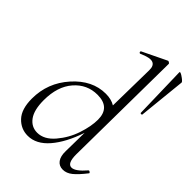

<svg xmlns="http://www.w3.org/2000/svg" viewBox="-217 -822 930 930"><g transform="rotate(45 247.5 -357.0)"><path d="M452 -724Q453 -733 480 -713Q496 -701 495 -696L470 -452Q470 -450 465 -450Q460 -450 459 -452ZM477 -77Q480 -80 485.5 -76Q491 -72 489 -69Q457 -28 434 -9.5Q411 9 386 9Q360 9 346 -10.5Q332 -30 333 -65L335 -192Q303 -97 255.5 -42Q208 13 150 13Q103 13 70 -22Q37 -57 37 -129Q37 -237 109.5 -318Q182 -399 274 -399Q312 -399 338 -383L342 -627Q343 -660 322.5 -667.5Q302 -675 256 -654Q253 -652 250 -654.5Q247 -657 247 -660Q247 -663 250 -665L374 -725Q377 -726 382 -722.5Q387 -719 387 -717L380 -89Q380 -28 409 -28Q435 -28 477 -77ZM172 -30Q219 -30 258.5 -76.5Q298 -123 317 -180.5Q336 -238 336 -283Q336 -367 249 -367Q178 -367 130.5 -312.5Q83 -258 83 -164Q83 -97 107.5 -63.5Q132 -30 172 -30Z"/></g></svg>

Font: Cormorant Upright Light
Style: Regular
Weight: 300
Designer: Christian Thalmann (Catharsis Fonts)
Foundry: Catharsis Fonts
Version: Version 3.302;PS 003.302;hotconv 1.0.88;makeotf.lib2.5.64775